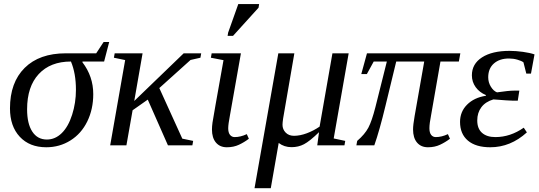

<svg xmlns="http://www.w3.org/2000/svg" viewBox="-20 -725 2688 958"><path d="M213.9 -28.8Q255.4 -28.8 288.1 -60.8Q320.8 -92.8 339.8 -152.3Q358.9 -211.9 358.9 -276.9Q358.9 -358.9 334 -418Q231.4 -418 173.3 -355.5Q115.2 -293 115.2 -179.7Q115.2 -107.9 141.1 -68.4Q167 -28.8 213.9 -28.8ZM391.6 -418 391.1 -414.6Q445.3 -343.8 445.3 -255.4Q445.3 -180.2 415.5 -119.1Q385.7 -58.1 331.5 -24.2Q277.3 9.8 210.9 9.8Q127.4 9.8 78.6 -42.7Q29.8 -95.2 29.8 -184.1Q29.8 -313.5 103 -386.2Q176.3 -459 308.6 -459H460L497.1 -515.6H524.9L499.5 -418Z M649.9 -221.2 896.5 -459H983.9L980 -437L930.7 -425.8L774.9 -285.6L889.6 -33.2L943.8 -22L939.9 0H817.9L717.3 -228L641.6 -174.8L610.8 0H529.8L604.5 -425.3L548.3 -437L552.2 -459H691.4Z M1118.7 -85Q1118.7 -63 1127.7 -52Q1136.7 -41 1150.9 -41Q1180.2 -41 1211.4 -55.7L1221.7 -32.7Q1198.7 -15.1 1172.1 -2.7Q1145.5 9.8 1111.8 9.8Q1077.1 9.8 1057.4 -13.7Q1037.6 -37.1 1037.6 -79.1Q1037.6 -93.8 1040.3 -113.5Q1043 -133.3 1095.2 -424.8L1032.2 -437L1036.1 -459H1182.1L1127.4 -149.9Q1118.7 -104.5 1118.7 -85ZM1115.7 -545.9 1118.2 -562 1168.9 -704.6H1272.9L1270 -686.5L1142.6 -545.9Z M1368.7 -459H1448.7L1401.9 -187.5Q1389.6 -122.6 1389.6 -102.5Q1389.6 -79.6 1405.3 -63.5Q1420.9 -47.4 1446.8 -47.4Q1477.1 -47.4 1511 -60.1Q1544.9 -72.8 1574.7 -93.3L1638.7 -459H1719.7L1645 -34.2L1702.6 -22L1698.7 0H1563L1571.8 -65.4Q1524.9 -20 1496.8 -5.4Q1468.8 9.3 1434.6 9.3Q1397.9 9.3 1370.6 -11.7L1331.1 213.9H1250Z M2122.6 -85Q2122.6 -63 2131.3 -52Q2140.1 -41 2154.3 -41Q2183.6 -41 2214.8 -55.7L2225.1 -32.7Q2202.1 -15.1 2175.5 -2.7Q2148.9 9.8 2115.2 9.8Q2080.6 9.8 2060.8 -13.7Q2041 -37.1 2041 -79.1Q2041 -101.6 2048.8 -146L2096.7 -418H1957L1903.3 -196.8Q1873.5 -73.2 1847.7 0H1758.3L1762.2 -22Q1800.3 -54.7 1817.9 -87.9Q1835.4 -121.1 1853 -189.9L1910.2 -418H1844.7L1810.5 -355.5H1782.7L1811 -459H2276.9L2269.5 -418H2177.7L2130.9 -149.9Q2122.6 -108.4 2122.6 -85Z M2522.5 -471.2Q2553.7 -471.2 2589.1 -466.3Q2624.5 -461.4 2647 -453.6L2629.4 -357.9H2606L2591.8 -414.1Q2582 -421.4 2561.8 -427.2Q2541.5 -433.1 2519.5 -433.1Q2472.7 -433.1 2444.3 -408.2Q2416 -383.3 2416 -339.4Q2416 -313.5 2429.4 -292Q2442.9 -270.5 2460 -264.2Q2518.6 -272.9 2546.4 -272.9H2571.3L2563.5 -222.7H2538.1Q2521.5 -222.7 2441.9 -229Q2402.3 -217.3 2381.8 -189.9Q2361.3 -162.6 2361.3 -124Q2361.3 -83 2385.3 -62Q2409.2 -41 2451.7 -41Q2526.4 -41 2593.3 -87.9L2608.9 -64.5Q2527.3 9.8 2426.3 9.8Q2354 9.8 2314.7 -23.4Q2275.4 -56.6 2275.4 -116.7Q2275.4 -167.5 2310.3 -202.6Q2345.2 -237.8 2403.8 -247.1L2404.8 -250.5Q2372.6 -263.7 2353.5 -290Q2334.5 -316.4 2334.5 -349.1Q2334.5 -406.2 2385 -438.7Q2435.5 -471.2 2522.5 -471.2Z"/></svg>

Font: Liberation Serif
Style: Italic
Weight: 400
Italic angle: -16.333°
Designer: Steve Matteson
Foundry: Ascender Corporation
Version: Version 2.1.5